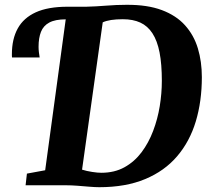

<svg xmlns="http://www.w3.org/2000/svg" viewBox="-20 -771 871 799"><path d="M393 8Q376 8 352.2 6Q328.5 4 302.8 2Q277 0 255 0H86.5L92 -48.5L168 -62.5L253.5 -690.5L241.5 -717L261 -743H339Q379 -744 422 -747.5Q465 -751 507 -751Q593.5 -751.5 653.5 -729Q713.5 -706.5 750.2 -665.5Q787 -624.5 803.5 -569.5Q820 -514.5 820 -450Q820 -349.5 794.8 -265.8Q769.5 -182 717.2 -120.8Q665 -59.5 584.2 -25.8Q503.5 8 393 8ZM401.5 -52Q456.5 -52 498 -75Q539.5 -98 569 -137.2Q598.5 -176.5 617.2 -226Q636 -275.5 644.8 -329.2Q653.5 -383 653.5 -434.5Q653.5 -504 644 -552.8Q634.5 -601.5 614.5 -632.2Q594.5 -663 564 -677Q533.5 -691 491 -691Q463.5 -691 442.5 -687.8Q421.5 -684.5 407.5 -678L321.5 -65Q340.5 -59 363.5 -55.5Q386.5 -52 401.5 -52ZM30 -532Q29.5 -536 29.5 -539Q29.5 -542 29.5 -545.5Q29.5 -608.5 53.8 -652.5Q78 -696.5 129 -719.8Q180 -743 261 -743L253.5 -690.5Q210 -690.5 185.2 -677.2Q160.5 -664 150.5 -638.5Q140.5 -613 140.5 -576.5Q140.5 -565.5 141.8 -554Q143 -542.5 145 -532Z"/></svg>

Font: Merriweather ExtraBold
Style: Italic
Weight: 800
Italic angle: -7.8°
Version: Version 2.101